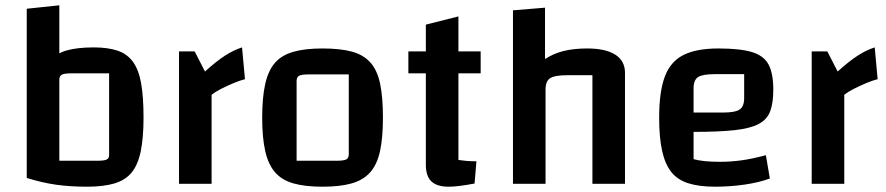

<svg xmlns="http://www.w3.org/2000/svg" viewBox="-20 -694 3346 725"><path d="M334 -515Q388 -515 424.5 -502.5Q461 -490 482.5 -460Q504 -430 513 -379Q522 -328 522 -250Q522 -174 511.5 -123Q501 -72 477.5 -43Q454 -14 412.5 -1.5Q371 11 309 11Q254 11 218.5 -0.5Q183 -12 163 -40.5Q143 -69 135.5 -120Q128 -171 128 -250Q128 -330 137 -381.5Q146 -433 168.5 -462.5Q191 -492 231.5 -503.5Q272 -515 334 -515ZM392 -417H248Q223 -417 213.5 -412Q204 -407 204 -392V-87H347Q373 -87 382.5 -91.5Q392 -96 392 -108ZM81 -661 204 -674V-108V-62L309 11Q245 11 192 3.5Q139 -4 81 -22Z M715 -500 754 -424Q796 -462 829 -483.5Q862 -505 894 -515L905 -395Q885 -390 861.5 -380Q838 -370 816 -359Q794 -348 779 -336V0H656V-500Z M1198 11Q1132 11 1088 -1.5Q1044 -14 1018.5 -43.5Q993 -73 981.5 -123.5Q970 -174 970 -250Q970 -326 981.5 -377Q993 -428 1018.5 -457Q1044 -486 1088 -498.5Q1132 -511 1198 -511Q1265 -511 1309 -499Q1353 -487 1379 -457.5Q1405 -428 1415.5 -377Q1426 -326 1426 -250Q1426 -174 1415 -123.5Q1404 -73 1378 -43.5Q1352 -14 1308 -1.5Q1264 11 1198 11ZM1100 -87H1251Q1278 -87 1287.5 -92Q1297 -97 1297 -112V-413H1146Q1119 -413 1109.5 -408Q1100 -403 1100 -388Z M1674 11Q1630 11 1609 -9Q1588 -29 1588 -72V-601L1711 -632V-90Q1725 -88 1740.5 -86.5Q1756 -85 1779 -85L1772 -1Q1740 5 1716 8Q1692 11 1674 11ZM1522 -417V-500H1795V-417Z M1917 0V-655L2038 -665V-471Q2070 -492 2108.5 -501.5Q2147 -511 2197 -511Q2267 -511 2303.5 -487.5Q2340 -464 2340 -419V0H2217V-410H2121Q2074 -410 2057 -398.5Q2040 -387 2040 -356V0Z M2680 11Q2620 11 2579 -2Q2538 -15 2514.5 -45Q2491 -75 2480 -125Q2469 -175 2469 -250Q2469 -348 2490.5 -405Q2512 -462 2561 -486.5Q2610 -511 2693 -511Q2774 -511 2819 -497.5Q2864 -484 2882 -450.5Q2900 -417 2900 -356Q2900 -306 2888.5 -274.5Q2877 -243 2845 -226Q2813 -209 2754 -202.5Q2695 -196 2599 -196H2569V-269H2710Q2756 -269 2773 -280.5Q2790 -292 2790 -324V-414H2679Q2633 -414 2616 -403Q2599 -392 2599 -361V-93Q2635 -83 2698 -83Q2739 -83 2779.5 -88.5Q2820 -94 2872 -108L2887 -20Q2847 -5 2792 3Q2737 11 2680 11Z M3104 -500 3143 -424Q3185 -462 3218 -483.5Q3251 -505 3283 -515L3294 -395Q3274 -390 3250.5 -380Q3227 -370 3205 -359Q3183 -348 3168 -336V0H3045V-500Z"/></svg>

Font: Changa ExtraLight Medium
Style: Regular
Weight: 500
Version: Version 3.002; ttfautohint (v1.8.2)